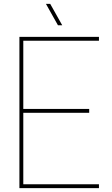

<svg xmlns="http://www.w3.org/2000/svg" viewBox="-20 -970 580 990"><path d="M80.1 -779.8H490.2V-759.8H100.1V-408.2H439.9V-388.2H100.1V-20H490.2V0H80.1ZM216.8 -950.2H238.8L300.8 -839.8H278.8Z"/></svg>

Font: Cooper Hewitt
Style: Thin
Weight: 701
Designer: Village Type and Design LLC
Foundry: Cooper Hewitt Smithsonian Design Museum
Version: 1.000